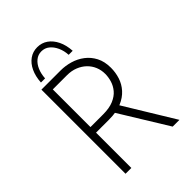

<svg xmlns="http://www.w3.org/2000/svg" viewBox="-256 -1026 1146 1146"><g transform="rotate(-45 316.5 -453.5)"><path d="M275 -710Q315 -710 354.5 -698.5Q394 -687 426.5 -662.5Q459 -638 479 -600Q499 -562 499 -509Q499 -469 487 -431.5Q475 -394 448 -364Q421 -334 378 -316Q335 -298 272 -298H162V0H113V-710ZM269 -345Q322 -345 357 -360Q392 -375 412 -399Q432 -423 440.5 -451.5Q449 -480 449 -507Q449 -539 437.5 -567Q426 -595 404 -616.5Q382 -638 351 -650.5Q320 -663 282 -663H162V-345ZM371 -323 568 0H511L313 -322ZM274 -907Q312 -907 341 -886.5Q370 -866 388 -829Q406 -792 409 -742H375Q373 -778 359.5 -807.5Q346 -837 324.5 -854.5Q303 -872 274 -872Q246 -872 224.5 -854.5Q203 -837 190.5 -807.5Q178 -778 176 -742H141Q144 -792 161.5 -829Q179 -866 208 -886.5Q237 -907 274 -907Z"/></g></svg>

Font: Josefin Sans Thin Light
Style: Regular
Weight: 300
Version: Version 2.000